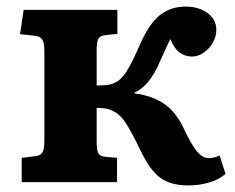

<svg xmlns="http://www.w3.org/2000/svg" viewBox="-20 -554 716 584"><path d="M553 10Q498 10 466.5 -14Q435 -38 407 -97Q383 -147 365 -176Q347 -205 326 -215Q314 -222 300.5 -224Q287 -226 274 -226V-122Q274 -99 278.5 -89Q283 -79 300 -77L336 -74V0H46V-74L88 -79Q104 -81 109.5 -91Q115 -101 115 -127V-397Q115 -423 109 -433Q103 -443 88 -445L41 -450L52 -524H337V-451L300 -447Q283 -445 278.5 -435Q274 -425 274 -403V-294Q291 -294 305 -295.5Q319 -297 331 -303Q348 -311 363.5 -334.5Q379 -358 402 -410Q431 -479 464.5 -506.5Q498 -534 545 -534Q584 -534 611 -514.5Q638 -495 638 -463Q638 -442 627 -423.5Q616 -405 599 -393.5Q582 -382 564 -382Q543 -382 526.5 -394Q510 -406 498 -435Q489 -417 479 -394.5Q469 -372 457 -346Q444 -321 428.5 -302.5Q413 -284 389 -272V-270Q442 -263 477.5 -239.5Q513 -216 537 -167Q562 -114 579 -93.5Q596 -73 616 -73Q630 -73 648 -81L666 -25Q645 -7 615 1.5Q585 10 553 10Z"/></svg>

Font: Literata 7pt
Style: Bold
Weight: 700
Designer: Latin by Veronika Burian and Jose Scaglione. Greek by Irene Vlachou. Cyrillic by Vera Evstafieva.
Foundry: TypeTogether
Version: Version 3.002